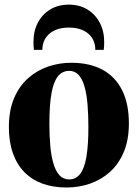

<svg xmlns="http://www.w3.org/2000/svg" viewBox="-20 -801 598 832"><path d="M18.5 -250.5Q18.5 -322.5 40.8 -375Q63 -427.5 101.5 -461.8Q140 -496 188.2 -512.5Q236.5 -529 289 -529Q368.5 -529 424.2 -498.8Q480 -468.5 509.2 -410Q538.5 -351.5 538.5 -266.5Q538.5 -194.5 516.2 -142Q494 -89.5 456 -55.5Q418 -21.5 369.5 -5Q321 11.5 268.5 11.5Q210.5 11.5 164.2 -5.2Q118 -22 85.5 -55.2Q53 -88.5 35.8 -137.5Q18.5 -186.5 18.5 -250.5ZM280 -23.5Q309 -23.5 327.5 -47.5Q346 -71.5 354.5 -121.8Q363 -172 363 -250.5Q363 -304 359.2 -348.8Q355.5 -393.5 346.2 -426Q337 -458.5 320.8 -476.2Q304.5 -494 280 -494Q250 -494 231 -470.2Q212 -446.5 203 -396.2Q194 -346 194 -265.5Q194 -212.5 198 -168.2Q202 -124 211.8 -91.5Q221.5 -59 238 -41.2Q254.5 -23.5 280 -23.5ZM278.5 -781Q324 -781 358.2 -760.2Q392.5 -739.5 412 -703Q431.5 -666.5 431.5 -619.5Q431.5 -609 431 -601Q430.5 -593 429.5 -585H393Q393 -590 392.5 -596Q392 -602 390.5 -608.5Q385.5 -631 370.5 -647.5Q355.5 -664 332.2 -672.8Q309 -681.5 278.5 -681.5Q248 -681.5 224.8 -672.8Q201.5 -664 186.5 -647.5Q171.5 -631 166 -608.5Q164.5 -602 164 -596Q163.5 -590 163.5 -585H127Q126 -593 125.5 -601Q125 -609 125 -619.5Q125 -666.5 144.2 -703Q163.5 -739.5 198 -760.2Q232.5 -781 278.5 -781Z"/></svg>

Font: Merriweather 120pt ExtraBold
Style: Regular
Weight: 800
Version: Version 2.100